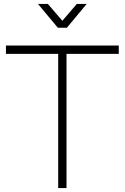

<svg xmlns="http://www.w3.org/2000/svg" viewBox="-20 -950 630 970"><path d="M274 -678H10V-720H580V-678H316V0H274ZM222 -930 295 -845 368 -930H418L318 -810H272L172 -930Z"/></svg>

Font: Tap Sans
Style: Regular
Weight: 400
Designer: Tap Payments
Foundry: Tap Payments
Version: Version 1.001;Glyphs 3.1.2 (3151)